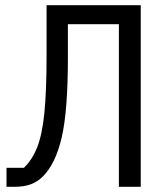

<svg xmlns="http://www.w3.org/2000/svg" viewBox="-20 -718 640 738"><path d="M437 -625H241V-499Q241 -293 217.5 -191Q194 -89 145 -40Q124 -19 98 -9.5Q72 0 36 0H5V-73H72Q104 -104 123 -152Q142 -200 150.5 -283.5Q159 -367 159 -505V-698H521V0H437Z"/></svg>

Font: iA Writer Mono V
Style: Regular
Weight: 400
Designer: Mike Abbink, Paul van der Laan, Pieter van Rosmalen
Foundry: Bold Monday
Version: Version 2.000